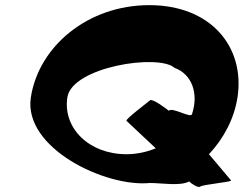

<svg xmlns="http://www.w3.org/2000/svg" viewBox="-20 -732 961 747"><path d="M100 -353C70 -156 390 -3 563 -20C611 -20 680 -7 716 -26C720 -21 750 1 759 -6C767 -14 883 -24 879 -30L793 -132C851 -194 891 -270 904 -353C934 -550 800 -712 561 -712C320 -712 130 -550 100 -353ZM242 -353C260 -472 597 -524 659 -468C726 -444 754 -369 727 -288C724 -270 649 -317 637 -301C631 -306 575 -349 564 -342C555 -334 467 -268 472 -262L586 -155C552 -141 513 -132 472 -132C326 -132 224 -234 242 -353Z"/></svg>

Font: Ampere
Style: ExtIta
Weight: 400
Version: Version 1